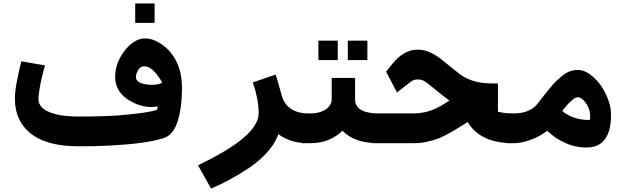

<svg xmlns="http://www.w3.org/2000/svg" viewBox="-20 -827 3615 1109"><path d="M66 -256C66 -168 99 -106 150 -62C214 -7 310 18 434 18C500 18 559 17 611 14C728 7 832 -1 921 -28C962 -40 985 -70 1001 -112C1022 -168 1031 -239 1031 -322C1031 -443 980 -530 906 -576C881 -592 852 -605 817 -605C765 -605 724 -566 699 -533C671 -496 645 -445 645 -383C645 -317 683 -273 725 -248C758 -228 802 -209 851 -209C864 -209 878 -210 891 -212C890 -201 887 -194 885 -192C839 -178 787 -173 726 -166C637 -156 541 -154 434 -154C361 -154 300 -162 255 -184C226 -198 202 -220 202 -256C202 -266 204 -280 206 -296C212 -347 227 -403 240 -449L104 -473C94 -441 86 -400 79 -364C72 -331 66 -292 66 -256ZM917 -350C904 -341 881 -337 858 -337C821 -337 765 -346 765 -381C765 -388 766 -396 769 -403C776 -420 787 -444 811 -444C822 -444 833 -442 843 -436C876 -416 898 -384 917 -350ZM873 -695V-807H761V-695Z M1758 0V-172C1676 -172 1623 -213 1607 -277C1594 -321 1585 -358 1572 -396L1440 -351C1452 -319 1459 -289 1465 -260C1471 -231 1474 -201 1474 -171C1474 -150 1467 -130 1455 -109C1443 -88 1427 -68 1407 -49C1331 23 1222 79 1124 128L1199 262C1274 231 1348 189 1414 146C1440 129 1463 111 1486 90C1529 51 1567 6 1588 -52C1629 -21 1687 0 1758 0Z M1958 -72C2003 -25 2071 0 2164 0V-172C2098 -172 2031 -189 2031 -252V-377H1896V-252C1896 -240 1892 -230 1886 -220C1868 -190 1825 -172 1776 -172H1724V0H1776C1856 0 1916 -31 1958 -72ZM1931 -480V-592H1819V-480ZM2102 -480V-592H1989V-480Z M2856 -182V-345H2821C2730 -345 2666 -371 2619 -412L2543 -473C2528 -485 2516 -495 2503 -503C2472 -522 2441 -540 2393 -540C2376 -540 2360 -538 2346 -533C2298 -516 2267 -485 2238 -448L2210 -413L2273 -293L2345 -349C2360 -360 2368 -368 2393 -368C2424 -368 2437 -355 2458 -339L2534 -278C2547 -267 2562 -257 2576 -246C2519 -209 2462 -172 2368 -172H2130V0H2370C2399 0 2426 -3 2450 -9C2474 -15 2498 -21 2519 -30C2561 -48 2599 -71 2636 -94L2681 -122C2730 -42 2814 0 2944 0V-172C2910 -172 2882 -175 2856 -182Z M3383 -134C3315 -134 3268 -154 3227 -186C3243 -206 3259 -226 3277 -242C3288 -252 3301 -265 3318 -265C3326 -265 3335 -262 3343 -255C3368 -233 3389 -199 3389 -153C3389 -144 3390 -134 3383 -134ZM3509 -162C3509 -183 3507 -205 3501 -226C3483 -290 3449 -346 3405 -384C3383 -403 3353 -423 3317 -423C3266 -423 3234 -396 3204 -369C3166 -335 3134 -289 3100 -248L3079 -221C3053 -191 3006 -172 2952 -172H2909V0H2952C2965 0 2979 -2 2994 -5C3049 -16 3102 -41 3141 -72C3166 -48 3190 -30 3214 -17C3260 8 3305 25 3368 25C3473 25 3509 -54 3509 -162Z"/></svg>

Font: Iranian Sans Web
Style: Bold
Weight: 700
Designer: Hooman Mehr, Hadi Navid in Neviseh Pardaz Co. Ltd. (http://nevisa.com)
Foundry: http://font-store.ir
Version: 5.0.2 build 3/9/1393